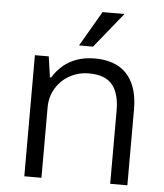

<svg xmlns="http://www.w3.org/2000/svg" viewBox="-52 -775 704 822"><g transform="rotate(5 299.5 -364.5)"><path d="M155.3 -431.6 156.7 -302.7V0H83V-520.5H142.6ZM320.8 -462.9Q275.4 -462.9 237.8 -441.9Q200.2 -420.9 178.5 -384.3Q156.7 -347.7 156.7 -302.7L155.3 -431.6H160.6Q178.7 -460.9 203.9 -482.7Q229 -504.4 263.2 -516.6Q297.4 -528.8 340.8 -528.8Q397 -528.8 438.2 -507.8Q479.5 -486.8 502.7 -441.2Q525.9 -395.5 525.9 -324.7V0H452.1V-314.9Q452.1 -388.2 421.4 -425.5Q390.6 -462.9 320.8 -462.9ZM449.7 -729.5H355.5L267.6 -578.6H327.6Z"/></g></svg>

Font: Wand UI Pro
Style: Regular
Weight: 400
Designer: Andreas Faust
Version: Version 1.003;FEAKit 1.0